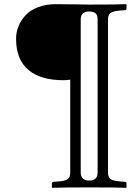

<svg xmlns="http://www.w3.org/2000/svg" viewBox="-20 -667 642 921"><path d="M367.2 -574.2V161.1Q367.2 180.2 378.2 189.7Q389.2 199.2 407.2 199.2Q448.2 199.2 448.2 161.1V-574.2Q448.2 -595.7 437.5 -603.8Q426.8 -611.8 407.2 -611.8Q367.2 -611.8 367.2 -574.2ZM408.2 -645Q537.6 -645 585 -647L586.9 -645V-626Q586.9 -619.1 579.1 -618.2L553.2 -616.2Q522.9 -613.8 510.5 -605Q498 -596.2 498 -574.2V161.1Q498 183.1 510.5 191.9Q522.9 200.7 553.2 203.1L579.1 205.1Q586.9 206.1 586.9 212.9V231.9L585 233.9Q537.6 231.9 408.2 231.9Q279.8 231.9 231 233.9L229 231.9V212.9Q229 206.1 235.8 205.1L263.2 203.1Q294.4 200.7 305.7 191.4Q316.9 182.1 316.9 161.1V-285.2Q303.7 -282.2 285.2 -282.2Q174.3 -282.2 115.7 -332Q57.1 -381.8 57.1 -481Q57.1 -511.7 68.6 -540.5Q80.1 -569.3 102.3 -593.5Q124.5 -617.7 162.1 -632.3Q199.7 -647 247.1 -647Q290.5 -647 345.7 -646Q400.9 -645 408.2 -645Z"/></svg>

Font: Linux Libertine G
Style: Regular
Weight: 400
Designer: Philipp H. Poll
Foundry: Philipp H. Poll
Version: Version 4.7.5